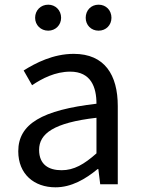

<svg xmlns="http://www.w3.org/2000/svg" viewBox="-20 -787 604 820"><path d="M186 -656C217 -656 241 -680 241 -711C241 -743 217 -767 186 -767C154 -767 130 -743 130 -711C130 -680 154 -656 186 -656ZM401 -656C433 -656 456 -680 456 -711C456 -743 433 -767 401 -767C369 -767 346 -743 346 -711C346 -680 369 -656 401 -656ZM217 13C285 13 345 -22 397 -65H400L408 0H483V-334C483 -467 427 -557 295 -557C207 -557 132 -518 81 -486L117 -423C160 -452 216 -481 280 -481C369 -481 392 -414 392 -344C160 -317 58 -258 58 -141C58 -43 126 13 217 13ZM243 -60C188 -60 147 -84 147 -147C147 -216 209 -263 392 -284V-132C339 -85 296 -60 243 -60Z"/></svg>

Font: Spoqa Han Sans Neo Regular
Style: Regular
Weight: 400
Designer: [Spoqa Han Sans Neo] Dong-huui Kim  Younghwa Kang  Yujin Lee  [Noto Sans] Ryoko NISHIZUKA  (kana & ideographs); Paul D. 
Foundry: Spoqa (http://www.spoqa-han-sans.com)
Version: Version 1.000